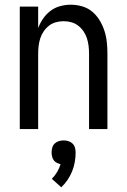

<svg xmlns="http://www.w3.org/2000/svg" viewBox="-20 -548 540 815"><path d="M64 0V-520H142V-429Q150 -450 163 -469Q176 -488 194.5 -502Q213 -516 235.5 -522Q258 -528 280 -528Q305 -528 329 -521Q353 -514 371.5 -498.5Q390 -483 403 -461.5Q416 -440 423.5 -416.5Q431 -393 433.5 -368.5Q436 -344 436 -320V0H358V-320Q358 -337 356 -353.5Q354 -370 349 -385.5Q344 -401 334.5 -415Q325 -429 312 -439Q299 -449 283 -453.5Q267 -458 250 -458Q233 -458 217 -453.5Q201 -449 188 -439Q175 -429 165.5 -415Q156 -401 151 -385.5Q146 -370 144 -353.5Q142 -337 142 -320V0ZM240 247 200 211Q213 198 222.5 182Q232 166 237 149Q229 147 221 143Q213 139 208 132Q203 125 201 116Q199 107 199 99Q199 88 202 78Q205 68 212.5 61Q220 54 230 51Q240 48 250 48Q260 48 270 51Q280 54 287.5 61Q295 68 298 78Q301 88 301 99Q301 119 297.5 139.5Q294 160 286 179.5Q278 199 266.5 216Q255 233 240 247Z"/></svg>

Font: Iosevka Term SS14
Style: Regular
Weight: 400
Monospace: yes
Designer: Belleve Invis
Foundry: Belleve Invis
Version: Version 24.1.1; ttfautohint (v1.8.4)